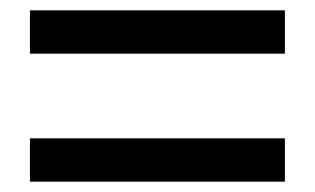

<svg xmlns="http://www.w3.org/2000/svg" viewBox="-20 -557 610 372"><path d="M38 -537H532V-453H38ZM38 -289H532V-205H38Z"/></svg>

Font: `nÑOSM
Style: Regular
Weight: 500
Designer: Ryoko NISHIZUKA ¬âXZm¬º[P (kana & ideographs); Paul D. Hunt (Latin, Greek & Cyrillic); Wenlong ZHANG _ e¬á¬ü¬ô (bopomof
Foundry: Adobe Systems Incorporated
Version: Version 1.00 June 24, 2014, initial release